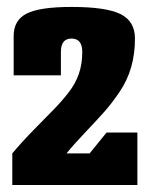

<svg xmlns="http://www.w3.org/2000/svg" viewBox="-20 -908 427 548"><path d="M15.1 -470.2Q42 -502.4 76.7 -537.8Q111.3 -573.2 132.8 -595Q154.3 -616.7 174.8 -642.8Q195.3 -668.9 205.1 -697.3Q214.8 -725.6 214.8 -759.8Q214.8 -797.9 184.1 -797.9Q153.8 -797.9 153.8 -759.8V-692.9H19V-805.2Q19 -850.6 56.4 -869.4Q93.8 -888.2 184.1 -888.2Q283.2 -888.2 324.2 -867.7Q365.2 -847.2 365.2 -797.9Q365.2 -753.4 354.2 -715.8Q343.3 -678.2 321.3 -645.8Q299.3 -613.3 278.1 -589.4Q256.8 -565.4 223.6 -530.5Q190.4 -495.6 169.9 -470.2H235.8L284.2 -529.8H372.1V-379.9H15.1Z"/></svg>

Font: Mikodacs
Style: Regular
Weight: 400
Designer: gluk (gluksza@wp.pl)
Foundry: gluk (gluksza@wp.pl)
Version: Version 0.28